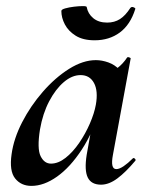

<svg xmlns="http://www.w3.org/2000/svg" viewBox="-20 -596 484 629"><path d="M83 13Q49 13 29.5 -11.5Q10 -36 18 -91Q25 -142 52.5 -195.5Q80 -249 120.5 -295.5Q161 -342 206.5 -370.5Q252 -399 294 -399Q314 -399 335 -391.5Q356 -384 371.5 -367.5Q387 -351 389 -324L329 -357Q346 -359 364.5 -373Q383 -387 396 -407Q398 -410 403.5 -408Q409 -406 408 -404L350 -89Q341 -42 361 -42Q371 -42 385 -51.5Q399 -61 415 -77Q418 -80 422 -76Q426 -72 423 -69Q392 -32 364.5 -11.5Q337 9 311 9Q279 9 267.5 -14.5Q256 -38 264 -89L289 -229L310 -246Q286 -164 248 -106Q210 -48 167 -17.5Q124 13 83 13ZM147 -60Q171 -60 195 -79Q219 -98 239.5 -128Q260 -158 274.5 -191.5Q289 -225 294 -253Q302 -298 288 -324Q274 -350 244 -350Q216 -350 189 -327Q162 -304 141 -264Q120 -224 111 -172Q101 -109 113 -84.5Q125 -60 147 -60ZM290 -464Q252 -464 228 -479Q204 -494 192.5 -516Q181 -538 181 -560Q181 -565 193.5 -568.5Q206 -572 222 -574Q238 -576 251 -576Q264 -576 264 -573Q268 -551 285.5 -536.5Q303 -522 331 -522Q355 -522 373 -533.5Q391 -545 407 -570Q411 -575 418 -572Q425 -569 423 -566Q407 -515 372.5 -489.5Q338 -464 290 -464Z"/></svg>

Font: Cormorant Infant Light
Style: Italic
Weight: 300
Italic angle: -10°
Designer: Christian Thalmann (Catharsis Fonts)
Foundry: Catharsis Fonts
Version: Version 4.001